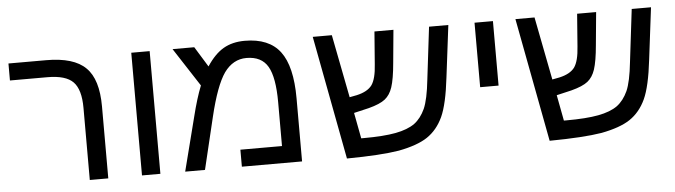

<svg xmlns="http://www.w3.org/2000/svg" viewBox="-42 -769 3285 934"><g transform="rotate(-5 1600.0 -302.0)"><path d="M454.1 -351.1V0H363.8V-352.1Q363.8 -441.9 327.6 -479Q291.5 -516.1 202.1 -516.1H19V-599.1H203.1Q337.9 -599.1 396 -541Q454.1 -484.4 454.1 -351.1Z M618.7 0V-599.1H708.5V0Z M1173.3 -608.9Q1291.5 -608.9 1345.9 -536.9Q1400.4 -464.8 1400.4 -308.1V0H1106.4V-83H1309.6V-296.9Q1309.6 -418.5 1278.8 -471.7Q1248 -524.9 1174.3 -524.9Q1108.9 -524.9 1065.4 -464.8Q1022.9 -403.8 987.3 -254.9L926.3 0H829.6L896.5 -262.2Q918.5 -351.1 942.4 -411.1L820.3 -599.1H926.3L987.3 -500Q1025.4 -558.1 1069.1 -583.5Q1112.8 -608.9 1173.3 -608.9Z M1793.9 -439.9 1806.2 -599.1H1898.9L1883.8 -439Q1877 -360.8 1863.8 -320.8Q1851.6 -284.2 1826.7 -264.4Q1801.8 -244.6 1746.1 -230L1672.9 -212.9L1696.8 -86.9H1709Q1806.2 -86.9 1865.5 -98.1Q1924.8 -109.4 1959 -133.8Q1991.7 -158.2 2012.2 -203.1Q2031.7 -247.1 2042 -342.8L2072.8 -599.1H2167L2135.7 -346.2Q2120.6 -216.3 2092.8 -155.8Q2064.5 -94.7 2014.2 -61Q1965.8 -28.8 1874 -11.2Q1785.6 3.4 1619.1 4.9L1504.9 -599.1H1598.1L1658.2 -291L1693.8 -297.9Q1746.1 -309.6 1768.1 -338.9Q1789.6 -369.1 1793.9 -439.9Z M2294.9 -284.2V-599.1H2384.8V-284.2Z M2783.7 -439.9 2795.9 -599.1H2888.7L2873.5 -439Q2866.7 -360.8 2853.5 -320.8Q2841.3 -284.2 2816.4 -264.4Q2791.5 -244.6 2735.8 -230L2662.6 -212.9L2686.5 -86.9H2698.7Q2795.9 -86.9 2855.2 -98.1Q2914.6 -109.4 2948.7 -133.8Q2981.4 -158.2 3002 -203.1Q3021.5 -247.1 3031.7 -342.8L3062.5 -599.1H3156.7L3125.5 -346.2Q3110.4 -216.3 3082.5 -155.8Q3054.2 -94.7 3003.9 -61Q2955.6 -28.8 2863.8 -11.2Q2775.4 3.4 2608.9 4.9L2494.6 -599.1H2587.9L2647.9 -291L2683.6 -297.9Q2735.8 -309.6 2757.8 -338.9Q2779.3 -369.1 2783.7 -439.9Z"/></g></svg>

Font: Libra Sans Modern
Style: Regular
Weight: 400
Foundry: Stefan Peev, Context Ltd
Version: Version 1.000